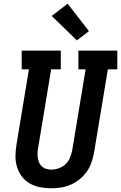

<svg xmlns="http://www.w3.org/2000/svg" viewBox="-20 -1008 653 1036"><path d="M255 8Q225 8 195 2Q165 -4 140 -18.5Q115 -33 97.5 -56.5Q80 -80 71.5 -108Q63 -136 63.5 -166.5Q64 -197 69 -228L136 -634H97V-735H308V-634H256L186 -212Q183 -198 182.5 -183.5Q182 -169 184 -155.5Q186 -142 191.5 -130Q197 -118 207 -109Q217 -100 230 -96.5Q243 -93 257 -93Q278 -93 298.5 -100.5Q319 -108 334.5 -123Q350 -138 358 -158Q366 -178 370 -199L442 -634H403V-735H613V-634H562L487 -182Q482 -156 473 -130Q464 -104 447.5 -81Q431 -58 408.5 -40Q386 -22 360.5 -11Q335 0 308 4Q281 8 255 8ZM395 -790 259 -922 345 -988 460 -840Z"/></svg>

Font: Iosevka Slab Extended
Style: Bold Italic
Weight: 700
Width: 7
Italic angle: -9°
Monospace: yes
Designer: Belleve Invis
Foundry: Belleve Invis
Version: Version 11.1.0; ttfautohint (v1.8.3)